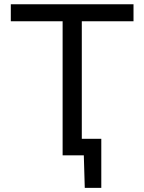

<svg xmlns="http://www.w3.org/2000/svg" viewBox="-20 -733 681 906"><path d="M275.5 0V-632.5H31V-713H610V-632.5H366V-78H458V153.5H380L375.5 0Z"/></svg>

Font: Heraclito
Style: Regular
Weight: 400
Designer: Kostas Bartsokas (font) & Cristiano Sobral (main changes)
Foundry: Kostas Bartsokas (font) & Cristiano Sobral (main changes)
Version: Version 1.00;July 8, 2020;FontCreator 13.0.0.2655 64-bit